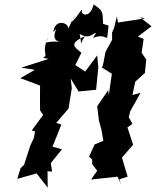

<svg xmlns="http://www.w3.org/2000/svg" viewBox="-20 -819 712 877"><path d="M405 -646C458 -666 461 -639 470 -649L476 -702L451 -710C447 -763 456 -766 408 -799C389 -726 344 -758 355 -769C356 -790 331 -733 303 -716C332 -754 327 -766 292 -688C293 -718 229 -734 224 -672C261 -716 197 -639 253 -628C178 -635 185 -605 202 -652C164 -579 206 -568 176 -555L202 -550L77 -510L139 -500L73 -462L163 -428C163 -390 162 -352 163 -315L177 -294L125 -223L140 -219L135 -190L118 -153L90 -66L74 -51L59 -2L147 -27L198 38L197 -37L218 -35L212 -74L263 -137L220 -149L261 -252L262 -249L237 -258L293 -323L308 -416L303 -460L339 -401L419 -409L429 -511L424 -566L369 -492L324 -522L352 -578C314 -608 297 -621 368 -654C338 -611 358 -599 344 -664C389 -637 404 -668 419 -669ZM525 0 563 -12 537 -99 588 -158 562 -237 585 -253 568 -284 575 -311 622 -395 585 -385 598 -446 642 -486 648 -547 627 -578 636 -641 610 -652 672 -699 620 -740 643 -735 519 -716 514 -744 501 -691 492 -671V-637L462 -582L450 -520L445 -511L491 -482L477 -385L474 -407L424 -334L432 -267L443 -228L452 -176L412 -159L387 -104L401 -90V-69L424 -39L396 1L517 -12L533 24Z"/></svg>

Font: Asimov Aggro
Style: CondIt
Weight: 500
Designer: Google
Version: Version 2.000980; 2014